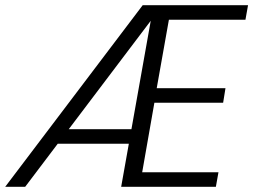

<svg xmlns="http://www.w3.org/2000/svg" viewBox="-32 -720 976 740"><path d="M-12 0 518 -700H924L914 -644H619L572 -380H837L828 -324H563L516 -56H810L800 0H435L549 -640L65 0ZM152 -166 191 -222H506L496 -166Z"/></svg>

Font: DM Sans 20pt Light
Style: Italic
Weight: 300
Italic angle: -10°
Version: Version 4.004;gftools[0.9.30]